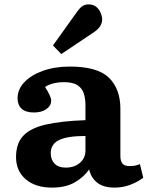

<svg xmlns="http://www.w3.org/2000/svg" viewBox="-20 -840 676 874"><path d="M217 14Q141 14 97 -24Q53 -62 53 -125Q53 -186 85 -221Q117 -256 186.5 -272.5Q256 -289 369 -293V-361Q369 -391 361.5 -414.5Q354 -438 333 -452Q312 -466 271 -466Q245 -466 222 -460Q199 -454 185 -444Q200 -421 206.5 -406Q213 -391 213 -382Q213 -359 191.5 -343.5Q170 -328 134 -328Q97 -328 78.5 -345Q60 -362 60 -393Q60 -433 90.5 -465.5Q121 -498 175 -517.5Q229 -537 298 -537Q424 -537 476 -486Q528 -435 528 -345V-129Q528 -108 537 -96Q546 -84 570 -84Q583 -84 594 -86Q605 -88 617 -93L632 -31Q611 -14 576 0Q541 14 502 14Q451 14 422.5 -8.5Q394 -31 386 -69Q362 -34 320.5 -10Q279 14 217 14ZM279 -77Q318 -77 343.5 -98.5Q369 -120 369 -155V-221Q287 -221 249 -202.5Q211 -184 211 -143Q211 -113 228.5 -95Q246 -77 279 -77ZM259 -594 221 -633 332 -788Q345 -806 356.5 -813Q368 -820 383 -820Q405 -820 418.5 -808.5Q432 -797 438.5 -781Q445 -765 445 -752Q445 -718 407 -693Z"/></svg>

Font: Literata 7pt
Style: Bold
Weight: 700
Designer: Latin by Veronika Burian and Jose Scaglione. Greek by Irene Vlachou. Cyrillic by Vera Evstafieva.
Foundry: TypeTogether
Version: Version 3.002